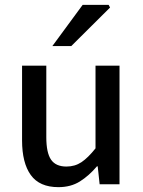

<svg xmlns="http://www.w3.org/2000/svg" viewBox="-20 -760 590 792"><path d="M221 12Q143 12 107 -38Q71 -88 71 -181V-489H171V-194Q171 -130 190.5 -101.5Q210 -73 254 -73Q289 -73 316 -91Q343 -109 374 -148V-489H473V0H391L383 -74H380Q347 -35 309.5 -11.5Q272 12 221 12ZM196 -570 321 -740H428L434 -729L274 -570Z"/></svg>

Font: Mada Medium
Style: Regular
Weight: 500
Designer: Khaled Hosny
Version: Version 1.5